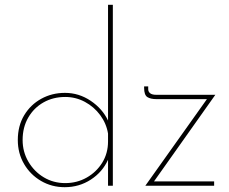

<svg xmlns="http://www.w3.org/2000/svg" viewBox="-20 -772 951 798"><path d="M249 6Q195 6 150.5 -20Q106 -46 80 -90.5Q54 -135 54 -190Q54 -249 80.5 -293Q107 -337 151.5 -361.5Q196 -386 250 -386Q308 -386 357 -353Q406 -320 429 -271V-752H449V0H429V-108Q406 -57 357.5 -25.5Q309 6 249 6ZM251 -11Q300 -11 340.5 -34Q381 -57 405 -96Q429 -135 429 -184V-217Q422 -259 396.5 -293.5Q371 -328 333 -348.5Q295 -369 251 -369Q201 -369 161 -346.5Q121 -324 97.5 -283.5Q74 -243 74 -190Q74 -141 98 -100Q122 -59 162 -35Q202 -11 251 -11ZM630 -360Q606 -360 592.5 -368.5Q579 -377 579 -407V-413H596V-401Q596 -391 604 -384.5Q612 -378 629 -378H875L620 -18H870V0H584L840 -360Z"/></svg>

Font: Synthetic Thin
Style: Regular
Weight: 100
Designer: Santiago Orozco
Foundry: Typemade
Version: Version 2.000; ttfautohint (v1.8.4.7-5d5b)